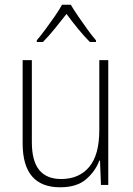

<svg xmlns="http://www.w3.org/2000/svg" viewBox="-20 -784 562 814"><path d="M439 -529V0H408L404 -103H401Q385 -59 345.5 -24.5Q306 10 235 10Q76 10 76 -176V-529H115V-182Q115 -101 146.5 -63Q178 -25 239 -25Q315 -25 358 -76Q401 -127 401 -232V-529ZM280 -764Q293 -742 312.5 -713.5Q332 -685 352 -657.5Q372 -630 387 -613V-606H361Q336 -631 309.5 -663.5Q283 -696 262 -725Q240 -697 213.5 -664Q187 -631 162 -606H136V-613Q152 -632 172.5 -659.5Q193 -687 212 -714.5Q231 -742 243 -764Z"/></svg>

Font: Noto Sans Arabic SemCond ExtLt
Style: Regular
Weight: 200
Width: 4
Designer: Monotype Design Team, Nadine Chahine, Nizar Qandah and Khaled Hosny
Foundry: Monotype Imaging Inc.
Version: Version 2.012; ttfautohint (v1.8.4.7-5d5b)